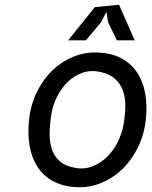

<svg xmlns="http://www.w3.org/2000/svg" viewBox="-20 -780 640 809"><path d="M298 8.5Q243 5 203 -17Q163 -39 138.5 -76.2Q114 -113.5 105 -164.2Q96 -215 102.5 -276.5Q109 -337.5 134.5 -390.5Q160 -443.5 199.5 -482Q239 -520.5 289.8 -541.2Q340.5 -562 397.5 -558.5Q452.5 -555.5 492.5 -533.8Q532.5 -512 557.2 -475.2Q582 -438.5 591.5 -388Q601 -337.5 594.5 -276.5Q588 -214 562 -160.5Q536 -107 496.2 -68.2Q456.5 -29.5 405.5 -8.8Q354.5 12 298 8.5ZM499.5 -250Q507 -290 508 -327.5Q509 -365 498.8 -395.5Q488.5 -426 465 -447.5Q441.5 -469 400 -477.5Q360 -485.5 325.2 -472.5Q290.5 -459.5 264 -433.5Q237.5 -407.5 220 -372Q202.5 -336.5 196.5 -299.5Q190 -258 189.2 -220.2Q188.5 -182.5 198.2 -152.2Q208 -122 231 -101.2Q254 -80.5 295.5 -73Q334.5 -65.5 368.8 -78.8Q403 -92 429.8 -117.8Q456.5 -143.5 474.5 -178.5Q492.5 -213.5 499.5 -250ZM547.5 -610H472.5L435.5 -686L428.5 -730L406 -686.5L342 -610H267L379.5 -750L481.5 -760Z"/></svg>

Font: B612
Style: Italic
Weight: 400
Italic angle: -10°
Designer: Nicolas Chauveau, Thomas Paillot, Jonathan Favre-Lamarine, Jean-Luc Vinot
Foundry: AIRBUS
Version: Version 1.008